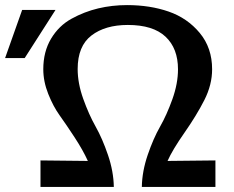

<svg xmlns="http://www.w3.org/2000/svg" viewBox="-27 -734 920 754"><path d="M-7 -506 60 -695H191L70 -506ZM132 0V-104L318 -102Q299 -144 266 -194.5Q233 -245 207.5 -280.5Q182 -316 162.5 -365Q143 -414 143 -462Q143 -531 173.5 -582Q204 -633 254 -660.5Q304 -688 358.5 -701Q413 -714 472 -714Q562 -714 635.5 -688.5Q709 -663 757.5 -604.5Q806 -546 806 -462Q806 -401 775.5 -341Q745 -281 697.5 -213Q650 -145 631 -102Q663 -102 725.5 -103Q788 -104 819 -104V0H530Q531 -61 553 -125.5Q575 -190 601.5 -236.5Q628 -283 650 -344.5Q672 -406 672 -462Q672 -544 623 -590Q574 -636 475 -636Q386 -636 332 -594.5Q278 -553 278 -463Q278 -407 300 -345.5Q322 -284 348.5 -237Q375 -190 397 -125.5Q419 -61 420 0Z"/></svg>

Font: Coval
Style: Bold
Weight: 700
Foundry: Context Ltd
Version: Version 001.000